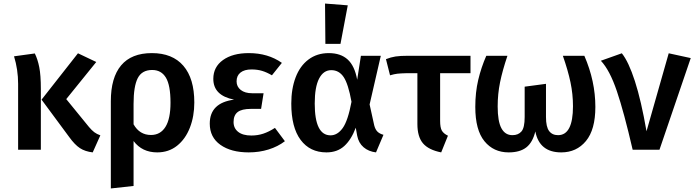

<svg xmlns="http://www.w3.org/2000/svg" viewBox="-20 -843 3911 1081"><path d="M353 -285 481 -128Q497 -109 511 -98.5Q525 -88 545 -81L502 15Q459 10 430 -9Q401 -28 370 -71L214 -282L419 -543L522 -494ZM210 -342V0H82V-371Q82 -451 59 -526L176 -542Q192 -510 201 -465Q210 -420 210 -342Z M1074 -266Q1074 -188 1049 -124Q1024 -60 977 -22.5Q930 15 865 15Q780 15 732 -49V204L604 218V-273Q604 -406 662 -475Q720 -544 835 -544Q951 -544 1012.5 -472.5Q1074 -401 1074 -266ZM940 -265Q940 -363 914 -406Q888 -449 837 -449Q779 -449 755.5 -403Q732 -357 732 -258V-143Q766 -83 830 -83Q883 -83 911.5 -128.5Q940 -174 940 -265Z M1567 -489 1511 -419Q1482 -436 1455.5 -444Q1429 -452 1396 -452Q1356 -452 1334 -434.5Q1312 -417 1312 -385Q1312 -355 1335.5 -336.5Q1359 -318 1400 -318H1464L1450 -230H1393Q1341 -230 1318 -212Q1295 -194 1295 -156Q1295 -121 1321 -100.5Q1347 -80 1395 -80Q1431 -80 1462.5 -90.5Q1494 -101 1528 -123L1584 -48Q1545 -18 1492.5 -1.5Q1440 15 1380 15Q1281 15 1221 -27.5Q1161 -70 1161 -147Q1161 -264 1298 -282Q1181 -305 1181 -399Q1181 -466 1235.5 -505Q1290 -544 1381 -544Q1489 -544 1567 -489Z M1991 -394 2012 -529H2124L2061 -255L2087 -137Q2093 -114 2105 -102Q2117 -90 2139 -84L2097 15Q2055 10 2027 -14Q1999 -38 1991 -79L1983 -124Q1958 -57 1918.5 -21Q1879 15 1818 15Q1725 15 1672.5 -55.5Q1620 -126 1620 -260Q1620 -343 1644.5 -407.5Q1669 -472 1717 -508Q1765 -544 1831 -544Q1898 -544 1937.5 -508Q1977 -472 1991 -394ZM1752 -260Q1752 -81 1841 -81Q1880 -81 1909.5 -122Q1939 -163 1959 -270Q1941 -370 1915 -409Q1889 -448 1845 -448Q1801 -448 1776.5 -400.5Q1752 -353 1752 -260ZM1938 -813 1897 -596H1812L1810 -823Z M2458 -431V-162Q2458 -125 2467.5 -108Q2477 -91 2502 -79L2464 15Q2393 1 2361.5 -36Q2330 -73 2330 -145V-431H2272Q2234 -430 2217 -428Q2200 -426 2176 -419L2153 -510Q2181 -521 2207 -525Q2233 -529 2279 -529H2629V-431Z M3332 -241Q3332 -113 3279 -49Q3226 15 3140 15Q3017 15 2994 -103Q2979 -41 2943 -13Q2907 15 2844 15Q2759 15 2707.5 -48Q2656 -111 2656 -241Q2656 -323 2672.5 -393Q2689 -463 2718 -529H2837Q2809 -446 2795.5 -380Q2782 -314 2782 -244Q2782 -160 2803 -121Q2824 -82 2865 -82Q2898 -82 2916 -103Q2934 -124 2934 -184V-355L3054 -371V-184Q3054 -129 3071.5 -105.5Q3089 -82 3122 -82Q3206 -82 3206 -245Q3206 -313 3192 -379.5Q3178 -446 3149 -529H3270Q3332 -386 3332 -241Z M3620 -104 3745 -543 3869 -516 3693 0H3542Q3493 -212 3453 -330Q3413 -448 3363 -501L3481 -543Q3519 -496 3554.5 -386.5Q3590 -277 3620 -104Z"/></svg>

Font: Fira Sans Medium
Style: Regular
Weight: 500
Designer: bBox Type GmbH & Carrois Corporate GbR & Edenspiekermann AG
Foundry: bBox Type GmbH & Carrois Corporate GbR & Edenspiekermann AG
Version: Version 4.301